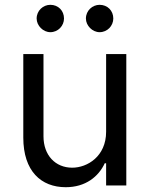

<svg xmlns="http://www.w3.org/2000/svg" viewBox="-20 -770 621 797"><path d="M420.5 -223C420.5 -120.7 342.3 -73.9 279.8 -73.9C210.2 -73.9 160.5 -125 160.5 -204.5V-545.5H76.7V-198.9C76.7 -59.7 150.6 7.1 252.8 7.1C335.2 7.1 389.2 -36.9 414.8 -92.3H420.5V0H504.3V-545.5H420.5ZM132.1 -693.2C132.1 -663.4 159.1 -636.4 188.9 -636.4C221.6 -636.4 245.7 -663.4 245.7 -693.2C245.7 -725.9 221.6 -750 188.9 -750C159.1 -750 132.1 -725.9 132.1 -693.2ZM336.6 -693.2C336.6 -663.4 363.6 -636.4 393.5 -636.4C426.1 -636.4 450.3 -663.4 450.3 -693.2C450.3 -725.9 426.1 -750 393.5 -750C363.6 -750 336.6 -725.9 336.6 -693.2Z"/></svg>

Font: Magic Ui Pro
Style: Regular
Weight: 400
Designer: Stefan Endress, Andreas Faust
Version: Version 1.000;FEAKit 1.0